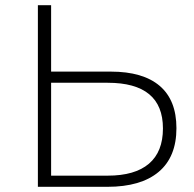

<svg xmlns="http://www.w3.org/2000/svg" viewBox="-20 -720 748 740"><path d="M660 -226Q660 -115 591.5 -57.5Q523 0 394 0H126V-700H177V-444H407Q531 -444 595.5 -389Q660 -334 660 -226ZM608 -225Q608 -401 395 -401H177V-43H395Q500 -43 554 -89Q608 -135 608 -225Z"/></svg>

Font: Montserrat Atlas Light
Style: Regular
Weight: 300
Designer: Julieta Ulanovsky
Foundry: Julieta Ulanovsky
Version: Version 7.200